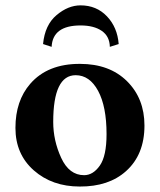

<svg xmlns="http://www.w3.org/2000/svg" viewBox="-20 -680 591 710"><path d="M386.2 -506.8Q385.3 -545.9 356.2 -565.9Q327.1 -585.9 277.8 -585.9Q174.8 -585.9 170.9 -506.8L139.2 -517.1Q146 -587.9 189 -624Q231.9 -660.2 277.8 -660.2Q336.9 -660.2 375.5 -619.6Q414.1 -579.1 418.9 -517.1ZM259.8 -401.9Q176.8 -401.9 176.8 -229Q176.8 -160.2 206.3 -96.2Q235.8 -32.2 291 -32.2Q324.2 -32.2 349.1 -67.6Q374 -103 374 -184.1Q374 -286.1 342.8 -344Q311.5 -401.9 259.8 -401.9ZM37.1 -207Q37.1 -307.1 91.8 -370.1Q156.2 -444.3 275.9 -443.8Q384.8 -443.8 449.5 -379.9Q514.2 -315.9 514.2 -215.8Q514.2 -107.9 445.8 -46.9Q381.8 10.3 274.9 9.8Q172.9 9.8 105 -50Q37.1 -109.9 37.1 -207Z"/></svg>

Font: Linux Libertine
Style: Bold
Weight: 700
Designer: Philipp H. Poll
Foundry: Philipp H. Poll
Version: Version 5.0.3